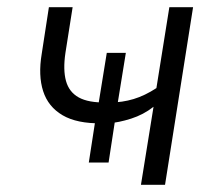

<svg xmlns="http://www.w3.org/2000/svg" viewBox="-20 -514 614 534"><path d="M372 0 407 -217Q379 -195 344.5 -184Q310 -173 281 -171L301 -186L282 -62H227L246 -185L263 -171Q194 -170 154 -193.5Q114 -217 100 -260.5Q86 -304 96 -364L116 -494H182L162 -367Q155 -320 163.5 -289Q172 -258 199 -243Q226 -228 276 -229L253 -219L277 -367H330L306 -219L286 -229Q320 -229 351.5 -238.5Q383 -248 415 -269L451 -494H517L439 0Z"/></svg>

Font: Nunito Sans 7pt SemiCondensed Light
Style: Italic
Weight: 300
Width: 4
Italic angle: -9°
Designer: Vernon Adams
Foundry: Vernon Adams
Version: Version 3.101;gftools[0.9.27]